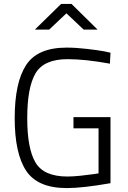

<svg xmlns="http://www.w3.org/2000/svg" viewBox="-20 -950 651 980"><path d="M355 -295V-352H544V-15Q402 10 321 10Q172 10 113.5 -78.5Q55 -167 55 -347Q55 -528 113 -617.5Q171 -707 320 -707Q367 -707 423 -700.5Q479 -694 512 -688L544 -681L541 -625Q416 -648 325 -648Q204 -648 161.5 -576Q119 -504 119 -347Q119 -191 161.5 -120Q204 -49 324 -49Q352 -49 390.5 -53Q429 -57 456 -61L483 -65V-295ZM158 -799 292 -930H345L478 -799H407L319 -882L231 -799Z"/></svg>

Font: TitilliumText22L Lt
Style: Thin
Weight: 300
Designer: Campivisivi
Foundry: Campivisivi
Version: 1.000